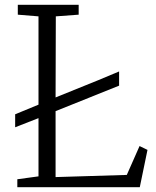

<svg xmlns="http://www.w3.org/2000/svg" viewBox="-20 -778 647 798"><path d="M307 -717 212 -710 211 -373 389 -445 475 -481V-422L211 -316V-42L507 -51L560 -171L593 -155L561 0H52V-33L140 -45V-287L43 -249V-275V-303L140 -343V-710L54 -717V-758H307Z"/></svg>

Font: Martel UltraLight
Style: Regular
Weight: 250
Designer: Dan Reynolds
Foundry: Dan Reynolds
Version: Version 1.001; ttfautohint (v1.1) -l 5 -r 5 -G 72 -x 0 -D la